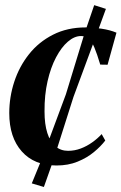

<svg xmlns="http://www.w3.org/2000/svg" viewBox="-20 -632 472 746"><path d="M199.5 11Q113 11 64.5 -43.8Q16 -98.5 16 -192.5Q16 -255 35.5 -314.5Q55 -374 92.8 -421.5Q130.5 -469 186 -497.2Q241.5 -525.5 313 -525.5Q341 -525.5 374.5 -520.5Q408 -515.5 432.5 -505L398 -380.5L369.5 -381Q357 -423 346.8 -447.2Q336.5 -471.5 324.8 -481.8Q313 -492 295 -492Q269 -492 243.8 -470.2Q218.5 -448.5 197.8 -409.2Q177 -370 164.8 -316.5Q152.5 -263 153 -199Q153 -149.5 163.8 -115.5Q174.5 -81.5 195 -63.8Q215.5 -46 244.5 -46Q270 -46 293.8 -55Q317.5 -64 338.2 -78.8Q359 -93.5 375 -111L389 -86Q371.5 -63 344.5 -40.8Q317.5 -18.5 281.2 -3.8Q245 11 199.5 11ZM150.5 94.5 103.5 80.5 145.5 -22 236 -265.5 308 -501 346 -612 391.5 -597.5 353 -492 265.5 -255.5 187.5 -10Z"/></svg>

Font: Merriweather 120pt SemiBold
Style: Italic
Weight: 600
Italic angle: -7.8°
Version: Version 2.101